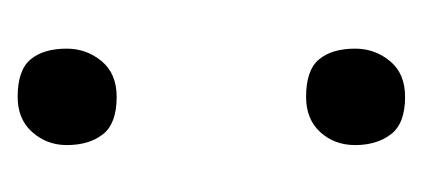

<svg xmlns="http://www.w3.org/2000/svg" viewBox="-154 -330 490 223"><g transform="rotate(90 91.5 -219.0)"><path d="M93 -329Q62 -329 49.5 -344Q37 -359 37 -386Q37 -409 51.5 -426.5Q66 -444 93 -444Q124 -444 136.5 -427.5Q149 -411 149 -386Q149 -362 134 -345.5Q119 -329 93 -329ZM93 6Q62 6 49.5 -9Q37 -24 37 -51Q37 -74 51.5 -91.5Q66 -109 93 -109Q124 -109 136.5 -93Q149 -77 149 -51Q149 -28 134 -11Q119 6 93 6Z"/></g></svg>

Font: Yanone Kaffeesatz
Style: Regular
Weight: 400
Designer: Yanone (Cyrillic: Daniel Pouzeot, Huerta Tipografica, and Cyreal)
Foundry: Yanone
Version: Version 2.003